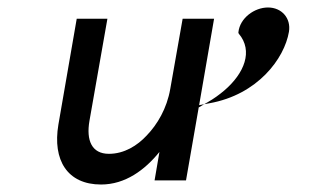

<svg xmlns="http://www.w3.org/2000/svg" viewBox="-20 -482 852 513"><path d="M136 -149C120 -54 160 11 250 11C315 11 367 -28 406 -76L393 0H477L512 -201L539 -206C669 -229 740 -326 752 -397C758 -433 733 -462 696 -462C660 -462 621 -434 617 -396V-394L618 -392C657 -346 633 -286 579 -240C566 -229 551 -218 535 -209L511 -195L552 -432H468L435 -245C426 -192 400 -149 372 -120C347 -93 312 -71 271 -71C225 -71 210 -107 219 -159L267 -432H185Z"/></svg>

Font: Charger Monospace
Style: Regular
Weight: 400
Designer: Jasper
Foundry: Cannot Into Space Fonts
Version: Version 0.980